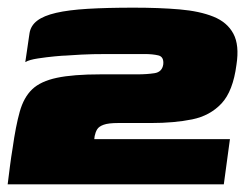

<svg xmlns="http://www.w3.org/2000/svg" viewBox="-24 -481 654 501"><path d="M-4 0Q-1 -24 2 -47.5Q5 -71 9 -95Q17 -152 27.5 -189.5Q38 -227 60 -248Q82 -269 124.5 -278Q167 -287 239 -287Q270 -287 287 -287Q304 -287 335 -287Q359 -287 379 -290Q399 -293 402 -313Q404 -333 389 -336.5Q374 -340 353 -340Q329 -340 310.5 -340Q292 -340 258 -340Q215 -340 188 -338.5Q161 -337 148 -336Q141 -336 119.5 -334Q98 -332 75 -328.5Q52 -325 42 -319Q44 -332 46.5 -349.5Q49 -367 51 -380.5Q53 -394 53 -394Q56 -414 73 -427Q90 -440 122.5 -447.5Q155 -455 205 -458Q255 -461 325 -461Q392 -461 444.5 -456.5Q497 -452 533 -437.5Q569 -423 585 -393Q601 -363 593 -312Q584 -243 554 -211Q524 -179 477.5 -169.5Q431 -160 370 -160Q357 -160 338 -160Q319 -160 284 -160Q259 -160 246.5 -155.5Q234 -151 229.5 -143.5Q225 -136 223 -126L222 -118H576L560 0Z"/></svg>

Font: Genos Black
Style: Italic
Weight: 900
Italic angle: -8°
Version: Version 1.010